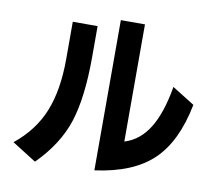

<svg xmlns="http://www.w3.org/2000/svg" viewBox="-89 -893 1179 1056"><g transform="rotate(10 500.0 -364.5)"><path d="M37.1 -25.4Q147.5 -114.3 195.3 -233.9Q243.2 -353.5 243.2 -525.4V-734.4H381.8V-564.5Q381.8 -335.9 337.4 -198.7Q293 -61.5 171.9 59.6ZM502 49.8V-789.1H636.7V-134.8Q720.7 -160.2 772.9 -244.1Q825.2 -328.1 850.6 -477.5L975.6 -399.4Q934.6 -188.5 824.2 -83.5Q713.9 21.5 502 49.8Z"/></g></svg>

Font: GenEi M Gothic v2 Bold
Style: Regular
Weight: 700
Version: Version 2.0